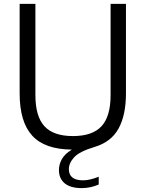

<svg xmlns="http://www.w3.org/2000/svg" viewBox="-20 -760 748 987"><path d="M400.5 207Q342.5 207 312.8 182.5Q283 158 283 114Q283 85 298 58Q313 31 349.5 9Q210.5 8 145.8 -62.5Q81 -133 81 -280V-740H162V-271Q162 -161.5 208.5 -111Q255 -60.5 355 -60.5Q455 -60.5 501.8 -111Q548.5 -161.5 548.5 -271V-740H627.5V-280Q627.5 -168.5 589.5 -99.2Q551.5 -30 466 -4.5Q389 18.5 361.5 48.2Q334 78 334 109.5Q334 167 407.5 167Q441.5 167 487.5 148.5V188.5Q445 207 400.5 207Z"/></svg>

Font: Encode Sans
Style: Regular
Weight: 400
Designer: Multiple Designers
Foundry: Impallari Type
Version: Version 3.002; ttfautohint (v1.8.3) -l 8 -r 50 -G 200 -x 14 